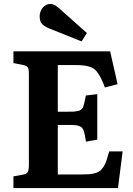

<svg xmlns="http://www.w3.org/2000/svg" viewBox="-20 -963 679 983"><path d="M397.9 -751 232.9 -816.9Q205.6 -828.1 194.3 -841.3Q183.1 -854.5 183.1 -879.9Q183.1 -903.3 198.5 -923.1Q213.9 -942.9 238.8 -942.9Q257.3 -942.9 282.2 -920.9L424.8 -793.9ZM48.8 0V-60.1L97.2 -68.8Q117.2 -72.3 122.6 -83.5Q127.9 -94.7 127.9 -120.1V-584Q127.9 -608.9 122.1 -618.2Q116.2 -627.4 95.2 -630.9L48.8 -640.1V-700.2H543.9L582 -532.2L517.1 -515.1Q505.9 -545.9 495.6 -565.4Q485.4 -585 474.1 -598.4Q462.9 -611.8 447 -618.2Q431.2 -624.5 413.3 -627.2Q395.5 -629.9 368.2 -629.9H275.9V-391.1H327.1Q342.3 -391.1 352.1 -391.4Q361.8 -391.6 370.8 -393.3Q379.9 -395 384.8 -396Q389.6 -397 394.8 -401.6Q399.9 -406.2 402.1 -408.9Q404.3 -411.6 407.2 -420.4Q410.2 -429.2 411.4 -434.8Q412.6 -440.4 415.5 -454.1Q416.5 -458 417 -460.4Q417.5 -462.9 418.2 -466.8Q418.9 -470.7 419.9 -474.1L478 -481V-248L419.9 -237.8Q419.4 -240.2 418.9 -245.6Q411.6 -292 404.3 -303.2Q394.5 -319.3 363.8 -322.3Q356 -322.8 344.2 -323.2H275.9V-69.8H394Q420.4 -69.8 436.8 -71Q453.1 -72.3 468.5 -76.9Q483.9 -81.5 492.7 -88.6Q501.5 -95.7 510.5 -109.9Q519.5 -124 525.6 -142.1Q531.7 -160.2 539.1 -188H607.9L584 0Z"/></svg>

Font: Literata Book
Style: Bold
Weight: 700
Designer: Latin by Veronika Burian and Jose Scaglione. Greek by Irene Vlachou. Cyrillic by Vera Evstafieva
Foundry: TypeTogether
Version: Version 2.003;PS 002.003;hotconv 1.0.88;makeotf.lib2.5.64775